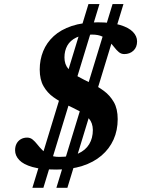

<svg xmlns="http://www.w3.org/2000/svg" viewBox="-20 -796 674 916"><path d="M249 100 517 -776.5H569L301.5 100ZM134.5 100 402 -776.5H454.5L187 100ZM262.5 -47.5Q317 -47.5 352.5 -63.2Q388 -79 405.5 -108Q423 -137 423 -176Q422.5 -209.5 404.2 -230.5Q386 -251.5 357 -266.8Q328 -282 295.8 -297Q263.5 -312 234.8 -332.5Q206 -353 187.8 -384.5Q169.5 -416 169.5 -464.5Q169.5 -511 186 -551.8Q202.5 -592.5 236.2 -623.5Q270 -654.5 322.2 -672Q374.5 -689.5 446.5 -689.5Q511 -689.5 552.5 -677Q594 -664.5 614 -644Q634 -623.5 634 -598.5Q634 -570.5 616.5 -554.2Q599 -538 573 -538Q558 -538 546.8 -547.5Q535.5 -557 525 -570.8Q514.5 -584.5 501.2 -598.2Q488 -612 468.5 -621.5Q449 -631 419.5 -631Q373 -631 344 -617Q315 -603 301.2 -578.5Q287.5 -554 287.5 -522Q287.5 -489 305.8 -467.8Q324 -446.5 353 -430.5Q382 -414.5 414.5 -399Q447 -383.5 475.8 -362.2Q504.5 -341 523 -309Q541.5 -277 541.5 -227.5Q541.5 -174.5 521.8 -130.2Q502 -86 464.2 -53.8Q426.5 -21.5 372.2 -4.2Q318 13 249 13Q178 13 134.8 0.8Q91.5 -11.5 71.8 -32.5Q52 -53.5 52 -79Q52 -97.5 59.2 -111Q66.5 -124.5 79.5 -132Q92.5 -139.5 109.5 -139.5Q124.5 -139.5 135.8 -130.2Q147 -121 157.8 -107.2Q168.5 -93.5 182.2 -79.8Q196 -66 215.2 -56.8Q234.5 -47.5 262.5 -47.5Z"/></svg>

Font: Newsreader 16pt 16pt
Style: Bold Italic
Weight: 700
Italic angle: -17°
Version: Version 1.003